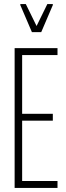

<svg xmlns="http://www.w3.org/2000/svg" viewBox="-20 -925 326 945"><path d="M52 0V-688H263V-654H89V-365H240V-331H89V-34H263V0ZM137 -767 80 -900V-905H107L160 -797L213 -905H240V-900L183 -767Z"/></svg>

Font: Saira Ultra Condensed Thin
Style: Regular
Weight: 100
Width: 1
Designer: Hector Gatti with collaboration of the Omnibus-Type team
Foundry: Omnibus-Type
Version: Version 1.001; ttfautohint (v1.8)